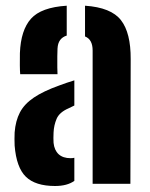

<svg xmlns="http://www.w3.org/2000/svg" viewBox="-20 -628 514 656"><path d="M30 -130.5Q29.5 -140 29.5 -153.2Q29.5 -166.5 30 -175.5Q33 -215 48 -243.8Q63 -272.5 95.5 -294.5Q128 -316.5 182.5 -336Q195.5 -341 208.2 -345.2Q221 -349.5 234 -353.5V-267.5Q229.5 -265.5 224.8 -263Q220 -260.5 214.5 -258Q183 -244.5 173.5 -222.2Q164 -200 163 -175Q162.5 -162.5 162.5 -156.5Q162.5 -150.5 163 -140Q165.5 -115 180.2 -101.2Q195 -87.5 221.5 -87.5Q229 -87.5 234 -89V-10Q209.5 7.5 168 7.5Q101 7.5 68.5 -24Q36 -55.5 30 -130.5ZM49 -374.5Q48 -384.5 47.8 -405.5Q47.5 -426.5 48 -446.5Q51 -525 85.8 -564Q120.5 -603 208 -608.5V-506.5Q193.5 -502 185.5 -491.2Q177.5 -480.5 176.5 -462Q176 -454.5 175.8 -435.2Q175.5 -416 175.8 -397.8Q176 -379.5 176.5 -374.5ZM296.5 0V-455.5Q296.5 -474 290.2 -486Q284 -498 270.5 -503.5V-608.5Q359.5 -602.5 393.2 -559.2Q427 -516 426.5 -426L425.5 0Z"/></svg>

Font: Big Shoulders Stencil Text Thin ExtraBold
Style: Regular
Weight: 800
Version: Version 2.001